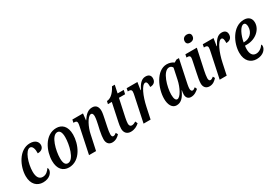

<svg xmlns="http://www.w3.org/2000/svg" viewBox="35 -1689 3741 2628"><g transform="rotate(-30 1905.5 -375.5)"><path d="M208 10C315 10 364 -58 364 -104C364 -116 360 -128 354 -132C330 -96 296 -58 240 -58C184 -58 154 -104 154 -189C154 -318 215 -495 287 -495C327 -495 344 -439 341 -372C408 -372 436 -409 436 -451C436 -500 399 -546 315 -546C140 -546 41 -335 41 -184C41 -54 114 10 208 10Z M617 10C802 10 888 -208 888 -353C888 -489 818 -546 731 -546C549 -546 458 -335 458 -184C458 -54 523 10 617 10ZM632 -48C594 -48 570 -79 570 -160C570 -279 623 -490 715 -490C753 -490 777 -457 777 -376C777 -263 729 -48 632 -48Z M1301 10C1357 10 1397 -22 1422 -50L1405 -81C1387 -66 1371 -58 1355 -58C1338 -58 1330 -74 1330 -100C1330 -127 1336 -166 1345 -208L1368 -319C1375 -356 1387 -405 1387 -440C1387 -496 1365 -545 1298 -545C1235 -545 1190 -508 1141 -433H1138L1150 -536H982L972 -490H984C1011 -490 1028 -483 1028 -456C1028 -441 1024 -421 1020 -401L936 0H1047L1099 -241C1116 -328 1182 -474 1239 -474C1265 -474 1270 -446 1270 -422C1270 -388 1257 -327 1251 -300L1233 -220C1221 -158 1216 -122 1216 -91C1214 -32 1244 10 1301 10Z M1594 10C1652 10 1693 -13 1730 -45L1714 -82C1695 -70 1671 -59 1649 -59C1625 -59 1611 -76 1611 -108C1611 -129 1616 -161 1623 -196L1683 -475H1780L1794 -536H1697L1723 -659H1679C1627 -556 1565 -519 1519 -519L1509 -475H1570L1510 -191C1504 -164 1497 -122 1497 -92C1497 -27 1536 10 1594 10Z M1798 0H1909L1947 -179C1979 -332 2043 -475 2097 -475C2123 -475 2130 -442 2128 -389C2188 -389 2220 -422 2220 -476C2220 -518 2195 -546 2142 -546C2073 -546 2035 -490 1996 -417H1991L2010 -536H1840L1831 -490H1845C1867 -490 1890 -485 1890 -454C1890 -436 1886 -413 1879 -383Z M2317 10C2392 10 2437 -45 2477 -134H2481C2477 -113 2473 -96 2473 -70C2473 -19 2502 10 2546 10C2602 10 2642 -23 2669 -47L2654 -81C2636 -67 2622 -57 2607 -57C2591 -57 2580 -73 2580 -103C2580 -131 2594 -195 2599 -218L2666 -535H2627L2585 -511C2563 -530 2520 -546 2477 -546C2311 -546 2211 -314 2211 -153C2211 -61 2247 10 2317 10ZM2366 -58C2342 -58 2324 -85 2324 -154C2324 -272 2385 -493 2485 -493C2507 -493 2527 -481 2537 -459L2501 -288C2478 -176 2415 -58 2366 -58Z M2905 -641C2941 -641 2978 -660 2978 -710C2978 -746 2951 -761 2920 -761C2881 -761 2848 -739 2848 -692C2848 -657 2872 -641 2905 -641ZM2838 10C2896 10 2931 -25 2957 -53L2941 -83C2922 -68 2907 -58 2890 -58C2874 -58 2864 -73 2864 -102C2864 -129 2872 -175 2880 -214L2949 -536H2768L2759 -490H2773C2800 -490 2816 -484 2816 -456C2816 -445 2813 -426 2808 -403L2775 -245C2761 -183 2750 -120 2750 -83C2750 -29 2780 10 2838 10Z M3001 0H3112L3150 -179C3182 -332 3246 -475 3300 -475C3326 -475 3333 -442 3331 -389C3391 -389 3423 -422 3423 -476C3423 -518 3398 -546 3345 -546C3276 -546 3238 -490 3199 -417H3194L3213 -536H3043L3034 -490H3048C3070 -490 3093 -485 3093 -454C3093 -436 3089 -413 3082 -383Z M3583 10C3692 10 3742 -59 3742 -107C3742 -118 3739 -128 3733 -132C3710 -95 3665 -58 3613 -58C3558 -58 3529 -101 3529 -177C3529 -195 3531 -216 3534 -230H3564C3704 -230 3811 -328 3811 -437C3811 -505 3769 -546 3697 -546C3518 -546 3417 -335 3417 -184C3417 -53 3491 10 3583 10ZM3540 -278C3558 -379 3609 -496 3665 -496C3689 -496 3703 -474 3703 -434C3703 -341 3636 -278 3549 -278Z"/></g></svg>

Font: Noto Serif Condensed Semi
Style: Italic
Weight: 600
Width: 3
Italic angle: -12°
Designer: Monotype Design Team
Foundry: Monotype Imaging Inc.
Version: Version 1.901